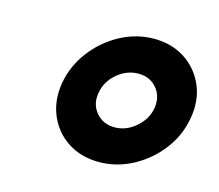

<svg xmlns="http://www.w3.org/2000/svg" viewBox="-62 -808 568 499"><g transform="rotate(15 222.0 -558.5)"><path d="M239.7 -385.7Q191.9 -385.7 156.2 -408.9Q120.6 -432.1 103.8 -471.4Q86.9 -510.7 94.7 -558.6Q103 -606.9 132.8 -646.2Q162.6 -685.5 205.8 -709Q249 -732.4 296.9 -732.4Q344.7 -732.4 380.4 -709Q416 -685.5 432.9 -646.2Q449.7 -606.9 441.4 -558.6Q433.6 -510.7 403.8 -471.4Q374 -432.1 330.8 -408.9Q287.6 -385.7 239.7 -385.7ZM255.9 -483.4Q287.1 -483.4 312.7 -505.6Q338.4 -527.8 343.8 -558.6Q348.6 -590.3 330.3 -612.3Q312 -634.3 280.8 -634.3Q249.5 -634.3 223.6 -612.3Q197.8 -590.3 192.9 -558.6Q187.5 -527.8 206.1 -505.6Q224.6 -483.4 255.9 -483.4Z"/></g></svg>

Font: Inter Display
Style: Bold Italic
Weight: 700
Italic angle: -9.39999°
Designer: Rasmus Andersson
Foundry: rsms
Version: Version 4.000;git-a52131595